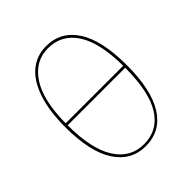

<svg xmlns="http://www.w3.org/2000/svg" viewBox="-193 -817 951 951"><g transform="rotate(-45 282.5 -341.0)"><path d="M499 -341Q499 -168 442.5 -79.5Q386 9 282 9Q181 9 123.5 -79Q66 -167 66 -340Q66 -454 93 -533Q120 -612 168.5 -651.5Q217 -691 282 -691Q385 -691 442 -603Q499 -515 499 -341ZM81 -352H484Q483 -515 430 -596Q377 -677 282 -677Q191 -677 136.5 -594.5Q82 -512 81 -352ZM484 -338H81Q81 -172 134.5 -88Q188 -4 282 -4Q380 -4 432 -87Q484 -170 484 -338Z"/></g></svg>

Font: Fira Sans Compressed Hair
Style: Regular
Weight: 100
Width: 1
Designer: bBox Type GmbH & Carrois Corporate GbR & Edenspiekermann AG
Foundry: bBox Type GmbH & Carrois Corporate GbR & Edenspiekermann AG
Version: Version 4.301